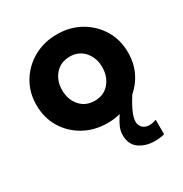

<svg xmlns="http://www.w3.org/2000/svg" viewBox="-172 -657 962 1008"><g transform="rotate(-30 309.5 -153.5)"><path d="M312 12Q233 12 170 -23Q107 -58 70.5 -118.5Q34 -179 34 -256Q34 -333 70.5 -393.5Q107 -454 170 -489.5Q233 -525 312 -525Q391 -525 453.5 -489.5Q516 -454 552.5 -393.5Q589 -333 589 -256Q589 -179 552.5 -118.5Q516 -58 453 -23Q390 12 312 12ZM312 -123Q367 -123 400 -161.5Q433 -200 433 -257Q433 -313 400 -351.5Q367 -390 312 -390Q256 -390 223 -351.5Q190 -313 190 -257Q190 -200 223 -161.5Q256 -123 312 -123ZM480 218Q424 218 385.5 190.5Q347 163 347 105Q347 77 364 44.5Q381 12 403.5 -17Q426 -46 444 -66Q462 -86 465 -89L507 -67Q505 -64 494.5 -48Q484 -32 471.5 -9.5Q459 13 450 36.5Q441 60 441 79Q441 102 456 116.5Q471 131 495 131Q516 131 538 123V211Q526 214 509 216Q492 218 480 218Z"/></g></svg>

Font: MuseoModerno
Style: Bold
Weight: 700
Designer: Pablo Cosgaya, Héctor Gatti, Marcela Romero, and the Authors of The MuseoModerno Project.
Foundry: Omnibus-Type Team
Version: Version 1.001